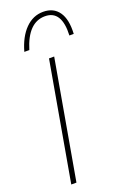

<svg xmlns="http://www.w3.org/2000/svg" viewBox="-181 -1024 712 1081"><g transform="rotate(-20 175.5 -484.0)"><path d="M47 0 172 -710H203L78 0ZM324 -792Q331 -941 231 -941Q129 -941 84 -792H54Q77 -875 123 -921.5Q169 -968 230 -968Q292 -968 323.5 -923Q355 -878 350 -792Z"/></g></svg>

Font: Livvic Thin
Style: Italic
Weight: 250
Italic angle: -10°
Designer: Jacques Le Bailly, Baron von Fonthausen
Version: Version 1.001; ttfautohint (v1.8.2)